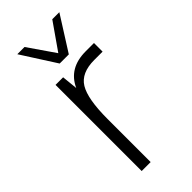

<svg xmlns="http://www.w3.org/2000/svg" viewBox="-227 -744 788 788"><g transform="rotate(-45 167.5 -350.0)"><path d="M267 -460Q191 -460 162.5 -413Q134 -366 134 -250V0H82V-500H126L133 -431Q169 -510 267 -510H315V-460ZM304 -700 209 -550H156L60 -700H102L182 -584L263 -700Z"/></g></svg>

Font: Fivo Sans Light
Style: Regular
Weight: 300
Designer: Alexander Slobzheninov
Foundry: Alexander Slobzheninov
Version: 1.0